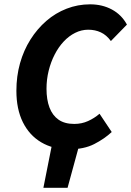

<svg xmlns="http://www.w3.org/2000/svg" viewBox="-20 -684 612 895"><path d="M182.3 191.3 221.6 -6.6 347.2 0 295 191.3ZM301.1 12Q227.1 12 171.9 -20.8Q116.7 -53.5 86.5 -114.5Q56.4 -175.5 56.4 -260.8Q56.4 -328.7 73.3 -389.1Q90.3 -449.5 121.9 -499.6Q153.5 -549.7 196.1 -586.6Q238.7 -623.5 290.7 -643.6Q342.7 -663.8 399.9 -663.8Q456.7 -663.8 501.7 -639.6Q546.6 -615.4 571.7 -569.4L496.9 -492.7Q476.5 -520.8 450 -533.1Q423.6 -545.5 391.3 -545.5Q359.7 -545.5 330.4 -530.9Q301.1 -516.3 277 -490.5Q252.8 -464.7 234.8 -429.7Q216.8 -394.7 206.8 -354.1Q196.8 -313.5 196.8 -270.1Q196.8 -219.6 210.6 -182.9Q224.4 -146.2 252.9 -126.2Q281.4 -106.3 326.1 -106.3Q361 -106.3 390.4 -119.7Q419.9 -133 444 -153.8L500.8 -68.6Q466.6 -36.7 419.1 -12.4Q371.6 12 301.1 12Z"/></svg>

Font: Source Sans 3
Style: Italic
Weight: 200
Italic angle: -11°
Designer: Paul D. Hunt
Foundry: Adobe
Version: Version 3.046;hotconv 1.0.118;makeotfexe 2.5.65603